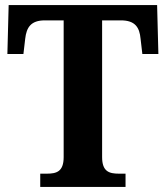

<svg xmlns="http://www.w3.org/2000/svg" viewBox="-20 -734 651 754"><path d="M138 0H473V-52H447C409 -52 381 -60 381 -117V-654H455C511 -654 528 -626 532 -582L539 -522H602L597 -714H14L9 -522H72L79 -582C84 -626 101 -654 156 -654H230V-117C230 -60 202 -52 164 -52H138Z"/></svg>

Font: Noto Serif Georgian SemiCondensed Bold
Style: Regular
Weight: 700
Width: 4
Designer: Monotype Design Team, Akaki Razmadze
Foundry: Google LLC
Version: Version 2.003